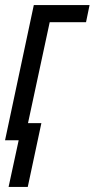

<svg xmlns="http://www.w3.org/2000/svg" viewBox="-24 -556 375 761"><path d="M10 185 50 0H-4L110 -536H331L317 -468H173L87 -68H140L86 185Z"/></svg>

Font: Noto Sans UI Condensed
Style: Italic
Weight: 400
Width: 3
Italic angle: -12°
Designer: Monotype Design Team
Foundry: Monotype Imaging Inc.
Version: Version 1.901